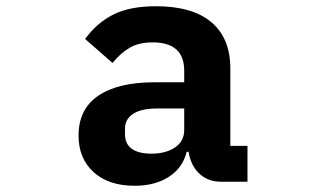

<svg xmlns="http://www.w3.org/2000/svg" viewBox="-20 -583 1040 616"><path d="M232 -148Q232 -233 295.5 -276Q359 -319 475 -319H571V-356Q571 -447 470 -447Q425 -447 395.5 -429.5Q366 -412 341 -381L253 -458Q291 -510 344 -536.5Q397 -563 480 -563Q598 -563 658.5 -511.5Q719 -460 719 -363V-115H774V0H689Q647 0 619.5 -26Q592 -52 585 -96H579Q566 -44 521.5 -15.5Q477 13 412 13Q328 13 280 -31Q232 -75 232 -148ZM571 -166V-235H485Q434 -235 407.5 -218Q381 -201 381 -170V-153Q381 -121 403 -105.5Q425 -90 466 -90Q512 -90 541.5 -110Q571 -130 571 -166Z"/></svg>

Font: IBM Plex Sans JP
Style: Bold
Weight: 700
Designer: Mike Abbink; Paul van der Laan; Pieter van Rosmalen; Wujin Sim; Yejin Wi; Jinhee Kim; Boomi Park; Yona Kim; Kichan Ma
Foundry: Sandoll Inc.
Version: Version 1.001